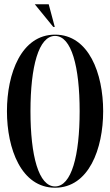

<svg xmlns="http://www.w3.org/2000/svg" viewBox="-20 -870 515 898"><path d="M207.8 -850H142.8L229.2 -744H236.2ZM237.5 -708C79.5 -708 12.5 -526 12.5 -350C12.5 -174 79.5 8 237.5 8C395.5 8 462.5 -174 462.5 -350C462.5 -526 395.5 -708 237.5 -708ZM237.5 2C160.5 2 122.5 -142 122.5 -350C122.5 -558 160.5 -702 237.5 -702C314.5 -702 352.5 -558 352.5 -350C352.5 -142 314.5 2 237.5 2Z"/></svg>

Font: Picaflor 72 pt
Style: Regular
Weight: 400
Designer: Ariel Martín Pérez
Foundry: Tunera Type Foundry
Version: Version 1.000;hotconv 1.0.109;makeotfexe 2.5.65596